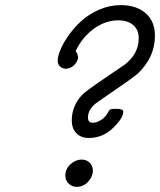

<svg xmlns="http://www.w3.org/2000/svg" viewBox="-20 -726 622 746"><path d="M204.1 -490.2Q204.1 -506.3 214.6 -532.2Q225.1 -558.1 246.6 -588.6Q268.1 -619.1 296.6 -645Q325.2 -670.9 365.5 -688.5Q405.8 -706.1 449.2 -706.1Q510.3 -706.1 546.1 -674.6Q582 -643.1 582 -586.9Q582 -502.9 514.2 -439Q496.1 -422.9 362.8 -332Q321.8 -305.2 321.8 -269Q321.8 -249 340.8 -249Q356 -249 373.5 -260.5Q391.1 -272 398.9 -288.1Q404.8 -299.3 408.9 -301.3Q413.1 -303.2 429.2 -303.2H433.1Q459 -303.2 459 -292Q459 -267.1 418.9 -228.5Q378.9 -189.9 325.2 -189.9Q294.4 -189.9 276.6 -208.5Q258.8 -227.1 258.8 -257.8Q258.8 -311 295.9 -354Q310.1 -370.1 383.5 -419.7Q457 -469.2 464.8 -475.1Q519 -517.1 519 -577.1Q519 -610.4 497.6 -628.7Q476.1 -647 439 -647Q390.1 -647 345 -614.5Q299.8 -582 273.9 -527.8Q282.7 -515.6 283.2 -504.9Q283.2 -487.8 268.6 -473.4Q253.9 -459 235.8 -459Q222.7 -459 213.4 -467.5Q204.1 -476.1 204.1 -490.2ZM233.9 -43.9Q233.9 -69.8 253.9 -87.9Q273.9 -106 296.9 -106Q315.9 -106 328.4 -94Q340.8 -82 340.8 -63Q340.8 -40 322.5 -20Q304.2 0 277.8 0Q259.8 0 246.8 -12.5Q233.9 -24.9 233.9 -43.9Z"/></svg>

Font: CMU Concrete
Style: Italic
Weight: 500
Italic angle: -14.04°
Version: Version 0.7.0